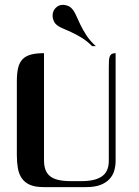

<svg xmlns="http://www.w3.org/2000/svg" viewBox="-20 -764 567 784"><path d="M332 0Q367.2 0 390.4 -9Q413.6 -18.1 427.2 -33Q440.9 -47.9 446.5 -67.1Q452.1 -86.4 452.1 -107.4V-546.9Q442.4 -546.9 436.8 -543.9Q431.2 -541 428.5 -534.4Q425.8 -527.8 425 -516.6Q424.3 -505.4 424.3 -488.8V-107.4Q424.3 -63.5 396.2 -43.9Q368.2 -24.4 313.5 -24.4H270Q239.3 -24.4 218.3 -29.3Q197.3 -34.2 184.3 -44.7Q171.4 -55.2 165.5 -71.3Q159.7 -87.4 159.7 -109.4V-546.9Q127.4 -546.9 106 -541Q84.5 -535.2 71.8 -521.7Q59.1 -508.3 54 -486.6Q48.8 -464.8 48.8 -433.1V-130.4Q48.8 -101.1 53 -77.1Q57.1 -53.2 69.1 -35.9Q81.1 -18.6 102.3 -9.3Q123.5 0 157.7 0ZM240.7 -744.1Q261.2 -741.7 271.5 -731Q282.2 -720.2 289.8 -703.1Q297.4 -686 307.4 -665Q317.4 -644 332 -621.1Q346.7 -598.1 371.1 -575.7H356Q334 -597.7 312 -610.8Q290 -624 270.3 -633.1Q250.5 -642.1 233.9 -649.2Q217.3 -656.2 207 -666.5Q201.7 -672.4 198.5 -680.7Q195.3 -689 194.8 -698Q194.3 -707 197.3 -715.8Q200.2 -724.6 207 -731.4Q220.2 -745.6 240.7 -744.1Z"/></svg>

Font: Unique
Style: Regular
Weight: 400
Designer: Anna Pocius (aka Artmaker)
Foundry: Anna Pocius
Version: Version 1.000 2013 initial release